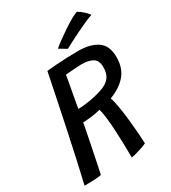

<svg xmlns="http://www.w3.org/2000/svg" viewBox="-208 -963 963 1082"><g transform="rotate(-30 273.5 -422.0)"><path d="M16.5 13.5Q31.5 -50 49 -129.2Q66.5 -208.5 85.2 -296.8Q104 -385 122.5 -475.5Q141 -566 158.5 -651.5Q182.5 -654.5 218.5 -657Q254.5 -659.5 293.2 -661Q332 -662.5 364.5 -662.5Q443 -662.5 489 -631Q535 -599.5 535 -525Q535 -452.5 496.2 -408.2Q457.5 -364 390.5 -339Q399 -314.5 406.2 -271.5Q413.5 -228.5 418.5 -180.2Q423.5 -132 426.8 -89.5Q430 -47 430.5 -23.5Q413.5 -15.5 391.5 -8.2Q369.5 -1 351 3.8Q332.5 8.5 326.5 8.5Q326.5 -32 325.2 -78.8Q324 -125.5 321.5 -171.2Q319 -217 314.5 -254.8Q310 -292.5 303.5 -315Q272.5 -307 237.8 -303.2Q203 -299.5 188 -299.5Q187 -291 181.8 -264.8Q176.5 -238.5 169.2 -202Q162 -165.5 154 -126.2Q146 -87 138.8 -51.8Q131.5 -16.5 126.5 7Q107 11 74.8 12.2Q42.5 13.5 16.5 13.5ZM202.5 -379Q243 -379 298.5 -390Q343.5 -399 375.8 -412Q408 -425 425.2 -448.5Q442.5 -472 442.5 -512.5Q442.5 -557 415.2 -572.5Q388 -588 342.5 -588Q331.5 -588 309.2 -586.5Q287 -585 266 -583.2Q245 -581.5 238.5 -581Q237 -570 231.8 -541Q226.5 -512 220.2 -478Q214 -444 209 -416Q204 -388 202.5 -379ZM469.5 -857Q490.5 -845 508.5 -827.5Q526.5 -810 531.5 -801Q513.5 -796 483.2 -782.5Q453 -769 420 -752.8Q387 -736.5 359.8 -722.5Q332.5 -708.5 321 -701.5L272.5 -730.5Q287 -743.5 314 -763.2Q341 -783 371.8 -803.5Q402.5 -824 429.2 -839Q456 -854 469.5 -857Z"/></g></svg>

Font: Grandstander
Style: Italic
Weight: 400
Italic angle: -15°
Designer: Tyler Finck
Foundry: Etcetera Type Co
Version: Version 1.200; ttfautohint (v1.8.3)